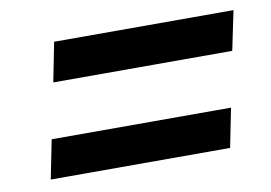

<svg xmlns="http://www.w3.org/2000/svg" viewBox="-48 -593 687 486"><g transform="rotate(-10 295.0 -350.0)"><path d="M47 -179 67 -279H528L508 -179ZM96 -420 116 -521H577L556 -420Z"/></g></svg>

Font: Montserrat SemiBold
Style: Italic
Weight: 600
Italic angle: -11.3°
Designer: Julieta Ulanovsky
Foundry: Julieta Ulanovsky
Version: Version 9.000; ttfautohint (v1.8.4.7-5d5b)